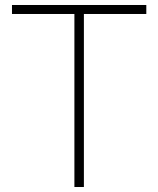

<svg xmlns="http://www.w3.org/2000/svg" viewBox="-20 -749 634 769"><path d="M278 0V-703H316V0ZM28 -693V-729H566V-693Z"/></svg>

Font: Mona Sans ExtraLight
Style: Regular
Weight: 200
Designer: Deni Anggara
Foundry: GitHub
Version: Version 2.000